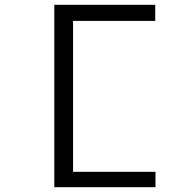

<svg xmlns="http://www.w3.org/2000/svg" viewBox="-20 -690 790 799"><path d="M206 89V-670H626V-603H284V25H627V89Z"/></svg>

Font: Inconsolata ExtraExpanded
Style: Regular
Weight: 400
Width: 8
Monospace: yes
Designer: Raph Levien, Cyreal, Brenton Simpson
Foundry: Raph Levien, Cyreal, Google
Version: Version 3.000; ttfautohint (v1.8.2.53-6de2)